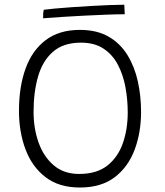

<svg xmlns="http://www.w3.org/2000/svg" viewBox="-20 -790 717 835"><path d="M327.5 25.5Q236.5 25.5 178 -19.5Q119.5 -64.5 91 -140.2Q62.5 -216 62.5 -308Q62.5 -412 91 -491.2Q119.5 -570.5 178.2 -615.2Q237 -660 327.5 -660Q401.5 -660 452.5 -630.5Q503.5 -601 534.5 -550.2Q565.5 -499.5 579.5 -435.8Q593.5 -372 593.5 -303.5Q593.5 -213.5 565.5 -138.8Q537.5 -64 478.8 -19.2Q420 25.5 327.5 25.5ZM324 -33.5Q401 -33.5 447.2 -70.2Q493.5 -107 514.5 -167.8Q535.5 -228.5 535.5 -301Q535.5 -357 525.5 -411Q515.5 -465 492.5 -508.8Q469.5 -552.5 430.2 -578.5Q391 -604.5 332 -604.5Q256 -604.5 210.8 -565.2Q165.5 -526 145.8 -458Q126 -390 126 -304Q126 -231 148 -169.5Q170 -108 214 -70.8Q258 -33.5 324 -33.5ZM522.5 -728Q488 -728 442.5 -726.2Q397 -724.5 347.8 -722Q298.5 -719.5 251.5 -716.5Q204.5 -713.5 167.5 -710.5Q167 -718.5 167.8 -729.8Q168.5 -741 170.5 -747.5Q183.5 -749.5 215.5 -752.5Q247.5 -755.5 289.2 -758.5Q331 -761.5 375.2 -764Q419.5 -766.5 457.8 -768Q496 -769.5 520.5 -769.5Z"/></svg>

Font: Grandstander ExtraLight
Style: Regular
Weight: 200
Designer: Tyler Finck
Foundry: Etcetera Type Co
Version: Version 1.200; ttfautohint (v1.8.3)